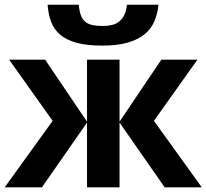

<svg xmlns="http://www.w3.org/2000/svg" viewBox="-20 -801 883 821"><path d="M352.1 -280.8V-545.9H491.2V-280.8L669.9 -545.9H824.2L638.2 -284.2L842.8 0H684.1L491.2 -276.9V0H352.1V-276.9L159.2 0H0L205.1 -284.2L19 -545.9H172.9ZM657.7 -780.8Q653.8 -741.7 639.9 -709.5Q626 -677.2 597.9 -654.3Q569.8 -631.3 525.6 -618.7Q481.4 -606 417 -606Q350.6 -606 306.9 -618.2Q263.2 -630.4 236.8 -653.1Q210.4 -675.8 198.5 -708Q186.5 -740.2 183.6 -780.8H316.9Q319.3 -752.9 325.9 -735.4Q332.5 -717.8 344.7 -707.8Q356.9 -697.8 375.5 -693.8Q394 -689.9 419.9 -689.9Q441.4 -689.9 459.2 -694.3Q477.1 -698.7 490.2 -709.5Q503.4 -720.2 511.7 -737.5Q520 -754.9 522.9 -780.8Z"/></svg>

Font: Droid Sans
Style: Bold
Weight: 700
Foundry: Ascender Corporation
Version: Version 1.00 build 112